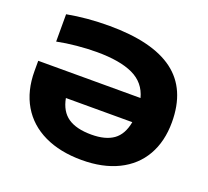

<svg xmlns="http://www.w3.org/2000/svg" viewBox="-128 -908 1165 1076"><g transform="rotate(20 454.5 -370.0)"><path d="M863 -361.5Q863 -247 815 -163.2Q767 -79.5 676 -34.8Q585 10 459 10Q330 10 235.8 -35Q141.5 -80 91.2 -165.2Q41 -250.5 41 -368.5V-429.5H651Q629 -514 550.2 -551Q471.5 -588 333.5 -588Q277 -588 214.5 -582Q152 -576 98.5 -565V-728Q216 -750 348 -750Q607 -750 735 -654.5Q863 -559 863 -361.5ZM654 -286.5H258Q272 -211 321.8 -176.8Q371.5 -142.5 461.5 -142.5Q545 -142.5 592.5 -176.2Q640 -210 654 -286.5Z"/></g></svg>

Font: Encode Sans Expanded ExtraBold
Style: Regular
Weight: 800
Width: 7
Designer: Multiple Designers
Foundry: Impallari Type
Version: Version 2.000